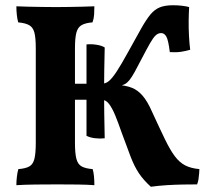

<svg xmlns="http://www.w3.org/2000/svg" viewBox="-20 -703 796 732"><path d="M42.4 3Q42.4 -13.1 44.5 -30.1Q46.5 -47.1 50 -58.3Q77 -60.3 91.5 -68.3Q106 -76.3 111.2 -97.4Q116.4 -118.5 116.4 -158.3V-518.7Q116.4 -558.5 111.2 -578.5Q106 -598.6 91.5 -606.9Q77 -615.2 49.5 -617.7Q46 -629.4 44.2 -646.1Q42.4 -662.9 42.4 -679Q60.4 -678 86.9 -677.5Q113.5 -677 142.3 -676.5Q171.1 -676 193.7 -676Q216.8 -676 243 -676.5Q269.3 -677 294.5 -677.5Q319.8 -678 339.8 -679Q339.8 -662.3 338.8 -647.2Q337.8 -632 332.7 -617.7Q306.2 -615.7 291.5 -607.4Q276.7 -599.2 271.3 -578.8Q265.8 -558.5 265.8 -518.7V-158.3Q265.8 -118.5 271.3 -97.4Q276.7 -76.3 291.7 -68.3Q306.7 -60.3 333.2 -58.3Q336.7 -47.7 338.3 -30.9Q339.8 -14.1 339.8 3Q314 1 277 0.5Q239.9 0 198.9 0Q157.9 0 115.5 0.5Q73.1 1 42.4 3ZM555.1 9Q527 -16.5 509.6 -42.5Q492.3 -68.4 478.2 -105.1Q464.1 -141.7 443.3 -198.9Q430.4 -236.2 419 -263.8Q407.5 -291.4 395.5 -307Q383.4 -322.7 367.5 -322.7H252.9V-383.8H367.5Q382.6 -383.8 394.9 -393.8Q407.2 -403.7 424.5 -429.9Q441.8 -456.1 469.2 -506Q499.2 -560.4 518.6 -594.9Q538.1 -629.4 554.1 -648.5Q570.1 -667.5 590 -675.3Q609.9 -683 639.7 -683Q657.9 -683 674.5 -681Q691.1 -679 701.1 -676Q699.6 -652 699.3 -623.5Q699 -595.1 700.5 -566.4Q702 -537.8 705.1 -513.3Q690.4 -508.8 671.2 -505.7Q652 -502.7 627.4 -504.3Q621.9 -549.6 614.3 -563.2Q606.7 -576.9 594.2 -576.9Q582.8 -576.9 573.3 -568Q563.8 -559 552 -538.2Q540.1 -517.4 521.3 -481.3Q504.6 -448.7 493.5 -428.7Q482.3 -408.6 473.7 -397.8Q465 -387.1 456 -382.3Q447 -377.4 434.5 -375.4L426.9 -379.4Q459.7 -377.4 482.6 -368.4Q505.4 -359.4 523.8 -338Q542.3 -316.6 559.7 -276.8Q588.7 -213.7 608.7 -172.4Q628.7 -131.1 646.5 -107.4Q664.2 -83.7 685.9 -72.5Q707.6 -61.3 740.1 -58.3Q740.1 -53.3 739.3 -42.6Q738.6 -32 736.8 -20.3Q735 -8.6 731.4 0Q708 0 677.7 0.5Q647.3 1 615.3 3Q583.3 5 555.1 9ZM379.2 -175.8Q362.1 -173.7 342.5 -176Q322.9 -178.3 309.8 -185.3V-533.6Q327 -535.6 347.3 -532.5Q367.6 -529.5 379.2 -522Q378.2 -479.9 377.5 -436Q376.7 -392 376.7 -353.4Q376.7 -314.9 377.5 -267.6Q378.2 -220.3 379.2 -175.8Z"/></svg>

Font: Vollkorn
Style: Regular
Weight: 400
Designer: Friedrich Althausen
Foundry: Friedrich Althausen
Version: Version 5.001